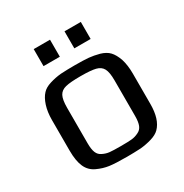

<svg xmlns="http://www.w3.org/2000/svg" viewBox="-157 -784 881 918"><g transform="rotate(-30 284.0 -324.5)"><path d="M60 0ZM123 -14Q90 -29 75 -62.5Q60 -96 60 -153V-321Q60 -366 71 -400Q82 -434 100 -453Q115 -470 145.5 -479.5Q176 -489 208 -492Q244 -494 283 -494Q335 -494 361.5 -491.5Q388 -489 418 -481Q449 -472 466 -454Q483 -436 495 -402Q506 -367 506 -321V-153Q506 -68 467 -29Q451 -13 421 -4Q391 5 359 8Q321 10 283 10Q219 10 187 5.5Q155 1 123 -14ZM381 -62Q399 -70 406.5 -88.5Q414 -107 414 -140V-336Q414 -381 403 -401.5Q392 -422 365.5 -428.5Q339 -435 283 -435Q227 -435 200.5 -428.5Q174 -422 163 -401.5Q152 -381 152 -336V-140Q152 -107 159.5 -88.5Q167 -70 185 -62Q203 -53 222 -51Q241 -49 283 -49Q325 -49 344 -51Q363 -53 381 -62ZM154 -659H244V-565H154ZM324 -659H414V-565H324Z"/></g></svg>

Font: Play
Style: Regular
Weight: 400
Designer: Jonas Hecksher (Cyrillic expansion: Cyreal)
Foundry: Jonas Hecksher, Playtype, e-types AS
Version: Version 2.101; ttfautohint (v1.5.65-e2d9)